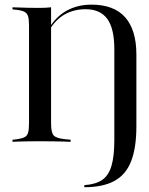

<svg xmlns="http://www.w3.org/2000/svg" viewBox="-20 -602 632 815"><path d="M103.2 -201.6V-492.7Q103.2 -519.4 99.2 -532.7Q95.2 -546 83.5 -552Q71.8 -558.1 49.2 -560.5L33.1 -562.1V-571Q44.4 -571 60.5 -570.2Q76.6 -569.4 97.2 -569Q117.7 -568.5 140.3 -568.5H149.2Q174.2 -568.5 196.8 -571V-201.6ZM140.3 -2.4Q117.7 -2.4 97.2 -2Q76.6 -1.6 60.5 -1.2Q44.4 -0.8 33.1 0V-8.9L49.2 -10.5Q71.8 -13.7 83.5 -19.4Q95.2 -25 99.2 -38.7Q103.2 -52.4 103.2 -78.2V-201.6H196.8V-78.2Q196.8 -40.3 207.3 -27.8Q217.7 -15.3 254.8 -11.3L279.8 -8.9V0Q266.9 -0.8 248 -1.2Q229 -1.6 205.2 -2Q181.5 -2.4 156.5 -2.4H150ZM465.3 -201.6V-391.9Q465.3 -481.5 435.1 -522.2Q404.8 -562.9 343.5 -562.9Q294.4 -562.9 255.2 -541.1Q216.1 -519.4 187.1 -471L185.5 -478.2Q216.1 -530.6 262.5 -556.5Q308.9 -582.3 368.5 -582.3Q463.7 -582.3 511.3 -528.6Q558.9 -475 558.9 -370.2V-201.6ZM337.9 192.7V183.9Q386.3 180.6 413.7 161.7Q441.1 142.7 453.2 102Q465.3 61.3 465.3 -8.1V-201.6H558.9V-65.3Q558.9 25.8 536.3 83.1Q513.7 140.3 464.9 166.5Q416.1 192.7 337.9 192.7Z"/></svg>

Font: Playfair 144pt SemiCondensed Medium
Style: Regular
Weight: 500
Width: 4
Designer: Claus Eggers Sørensen
Foundry: Claus Eggers Sørensen
Version: Version 2.203